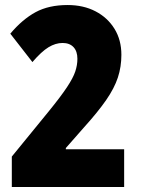

<svg xmlns="http://www.w3.org/2000/svg" viewBox="-20 -744 562 764"><path d="M474 0H27V-121L174 -301Q222 -360 246.5 -397Q271 -434 279.5 -459.5Q288 -485 288 -510Q288 -540 272.5 -556.5Q257 -573 229 -573Q201 -573 173 -556Q145 -539 109 -497L21 -610Q69 -667 121.5 -695.5Q174 -724 249 -724Q312 -724 360 -699Q408 -674 435.5 -629.5Q463 -585 463 -526Q463 -478 449 -435.5Q435 -393 402.5 -346Q370 -299 315 -238L242 -155V-150H474Z"/></svg>

Font: Noto Sans Thai Cond Blk
Style: Regular
Weight: 900
Width: 3
Designer: Monotype Design Team
Foundry: Monotype Imaging Inc.
Version: Version 2.002; ttfautohint (v1.8.4.7-5d5b)